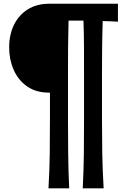

<svg xmlns="http://www.w3.org/2000/svg" viewBox="-20 -809 674 1023"><path d="M420.9 194.3Q425.8 96.7 426.8 8.3Q427.7 -80.1 427.7 -169.4V-424.8Q427.7 -493.2 427.5 -560.5Q427.2 -627.9 424.8 -699.2H345.2Q343.3 -627.9 342.8 -560.5Q342.3 -493.2 342.3 -424.8V-169.4Q342.3 -80.1 343.3 8.3Q344.2 96.7 348.6 194.3H238.3Q244.1 96.7 245.1 8.3Q246.1 -80.1 246.1 -169.4V-315.4H241.7Q171.4 -315.4 124 -348.9Q76.7 -382.3 52.7 -437.3Q28.8 -492.2 28.8 -556.2Q28.8 -624 54.4 -676.5Q80.1 -729 127.9 -759Q175.8 -789.1 241.7 -789.1H608.4V-693.4Q587.4 -694.8 567.1 -695.6Q546.9 -696.3 527.3 -696.8Q524.9 -626 524.2 -559.3Q523.4 -492.7 523.4 -424.8V-169.4Q523.4 -80.1 524.9 8.3Q526.4 96.7 532.2 194.3Z"/></svg>

Font: Pinar-DS3-FD Bold
Style: Regular
Weight: 700
Designer: Amin Abedi
Version: Version 3.000